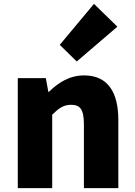

<svg xmlns="http://www.w3.org/2000/svg" viewBox="-20 -973 698 993"><path d="M72 0H250V-380C284 -413 308 -431 348 -431C393 -431 414 -409 414 -330V0H592V-352C592 -494 539 -583 415 -583C338 -583 280 -544 233 -498H230L217 -569H72ZM377 -655 587 -835 466 -953 289 -741Z"/></svg>

Font: Noto Sans TC Black
Style: Regular
Weight: 900
Designer: Ryoko NISHIZUKA 西塚涼子 (kana, bopomofo & ideographs); Paul D. Hunt (Latin, Greek & Cyrillic); Sandoll Communications 산돌커뮤니
Foundry: Adobe
Version: Version 2.004;hotconv 1.0.118;makeotfexe 2.5.65603